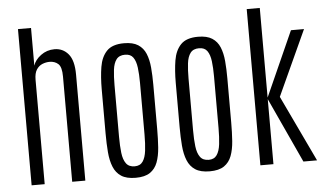

<svg xmlns="http://www.w3.org/2000/svg" viewBox="-57 -964 1797 1066"><g transform="rotate(-5 841.5 -431.5)"><path d="M78.1 0V-870.6H150.9V-660.6Q160.6 -691.9 193.8 -716.8Q227.1 -741.7 270 -741.7Q316.9 -741.7 347.2 -705.8Q377.4 -669.9 377.4 -591.3V0H304.2V-586.4Q304.2 -639.6 285.2 -657Q266.1 -674.3 236.8 -674.3Q216.8 -674.3 196.8 -666.3Q176.8 -658.2 163.8 -638.2Q150.9 -618.2 150.9 -581.5V0Z M657.7 8.8Q606.9 8.8 577.6 -10.3Q548.3 -29.3 534.2 -64.2Q520 -99.1 516.1 -146.7Q512.2 -194.3 512.2 -251.5V-497.1Q512.2 -565.9 521.2 -621.3Q530.3 -676.8 561.3 -709Q592.3 -741.2 657.7 -741.2Q707 -741.2 735.8 -722.7Q764.6 -704.1 778.3 -670.9Q792 -637.7 795.9 -593.3Q799.8 -548.8 799.8 -497.1V-251.5Q799.8 -195.3 796.4 -147.9Q793 -100.6 779.8 -65.4Q766.6 -30.3 737.8 -10.7Q709 8.8 657.7 8.8ZM657.7 -55.2Q688 -55.2 702.9 -76.7Q717.8 -98.1 722.4 -136.5Q727.1 -174.8 727.1 -226.1V-514.2Q727.1 -562.5 722.4 -599.1Q717.8 -635.7 703.1 -656.5Q688.5 -677.2 657.7 -677.2Q625 -677.2 609.4 -656.5Q593.8 -635.7 589.4 -599.1Q585 -562.5 585 -514.2V-226.1Q585 -174.8 589.6 -136.5Q594.2 -98.1 609.9 -76.7Q625.5 -55.2 657.7 -55.2Z M1070.3 8.8Q1019.5 8.8 990.2 -10.3Q960.9 -29.3 946.8 -64.2Q932.6 -99.1 928.7 -146.7Q924.8 -194.3 924.8 -251.5V-497.1Q924.8 -565.9 933.8 -621.3Q942.9 -676.8 973.9 -709Q1004.9 -741.2 1070.3 -741.2Q1119.6 -741.2 1148.4 -722.7Q1177.2 -704.1 1190.9 -670.9Q1204.6 -637.7 1208.5 -593.3Q1212.4 -548.8 1212.4 -497.1V-251.5Q1212.4 -195.3 1209 -147.9Q1205.6 -100.6 1192.4 -65.4Q1179.2 -30.3 1150.4 -10.7Q1121.6 8.8 1070.3 8.8ZM1070.3 -55.2Q1100.6 -55.2 1115.5 -76.7Q1130.4 -98.1 1135 -136.5Q1139.6 -174.8 1139.6 -226.1V-514.2Q1139.6 -562.5 1135 -599.1Q1130.4 -635.7 1115.7 -656.5Q1101.1 -677.2 1070.3 -677.2Q1037.6 -677.2 1022 -656.5Q1006.3 -635.7 1002 -599.1Q997.6 -562.5 997.6 -514.2V-226.1Q997.6 -174.8 1002.2 -136.5Q1006.8 -98.1 1022.5 -76.7Q1038.1 -55.2 1070.3 -55.2Z M1353 0V-870.6H1425.8V-371.1L1587.4 -732.4H1660.2L1493.7 -369.1L1668.9 0H1592.8L1425.8 -362.3V0Z"/></g></svg>

Font: Antonio Thin
Style: Regular
Weight: 250
Designer: Vernon Adams
Foundry: Vernon Adams
Version: Version 1.002